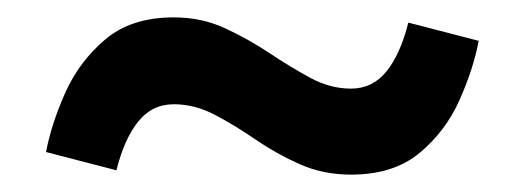

<svg xmlns="http://www.w3.org/2000/svg" viewBox="-20 -408 604 221"><path d="M384 -207Q352 -207 325 -219Q298 -231 274 -247.5Q250 -264 227 -276Q204 -288 180 -288Q155 -288 139 -268Q123 -248 114 -212L33 -233Q39 -265 55 -301Q71 -337 101 -362.5Q131 -388 180 -388Q212 -388 239 -375.5Q266 -363 290 -347Q314 -331 337 -318.5Q360 -306 384 -306Q409 -306 425 -326Q441 -346 450 -382L531 -361Q525 -329 509 -293Q493 -257 463 -232Q433 -207 384 -207Z"/></svg>

Font: Ubuntu Sans SemiBold
Style: Regular
Weight: 600
Designer: Dalton Maag Ltd
Foundry: Dalton Maag Ltd
Version: Version 1.006; ttfautohint (v1.8.4.7-5d5b)